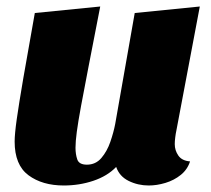

<svg xmlns="http://www.w3.org/2000/svg" viewBox="-20 -550 649 590"><path d="M176 20Q110 20 67.5 -11.5Q25 -43 25 -115Q25 -138 31.5 -184Q38 -230 51.5 -309Q65 -388 87 -510L288 -530Q267 -422 252.5 -347.5Q238 -273 229 -224Q220 -175 216 -145Q212 -115 212 -96Q212 -76 217.5 -60Q223 -44 247 -44Q274 -44 291.5 -64.5Q309 -85 319 -114Q329 -143 334 -169L394 -510L594 -530L522 -149Q520 -140 518.5 -128Q517 -116 517 -107Q517 -88 528 -72Q539 -56 564 -54Q556 -29 535.5 -12.5Q515 4 488.5 12Q462 20 437 20Q404 20 375.5 6Q347 -8 337 -37Q310 -9 267 5.5Q224 20 176 20Z"/></svg>

Font: Sansita Swashed ExtraBold
Style: Regular
Weight: 800
Designer: Pablo Cosgaya
Foundry: Omnibus-Type
Version: Version 1.003; ttfautohint (v1.8.3)